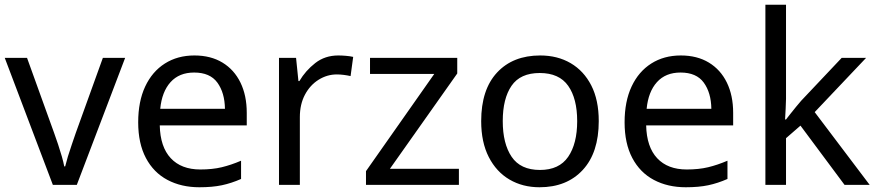

<svg xmlns="http://www.w3.org/2000/svg" viewBox="-20 -780 3698 810"><path d="M203 0 0 -536H94L208 -220Q216 -198 225 -171Q234 -144 241 -119.5Q248 -95 251 -78H255Q259 -95 266.5 -120Q274 -145 283.5 -172Q293 -199 300 -220L414 -536H508L304 0Z M800 -546Q869 -546 918.5 -516Q968 -486 994.5 -431.5Q1021 -377 1021 -304V-251H654Q656 -160 700.5 -112.5Q745 -65 825 -65Q876 -65 915.5 -74.5Q955 -84 997 -102V-25Q956 -7 916 1.5Q876 10 821 10Q745 10 686.5 -21Q628 -52 595.5 -113.5Q563 -175 563 -264Q563 -352 592.5 -415Q622 -478 675.5 -512Q729 -546 800 -546ZM799 -474Q736 -474 699.5 -433.5Q663 -393 656 -321H929Q928 -389 897 -431.5Q866 -474 799 -474Z M1407 -546Q1422 -546 1439.5 -544.5Q1457 -543 1470 -540L1459 -459Q1446 -462 1430.5 -464Q1415 -466 1401 -466Q1360 -466 1324 -443.5Q1288 -421 1266.5 -380.5Q1245 -340 1245 -286V0H1157V-536H1229L1239 -438H1243Q1269 -482 1310 -514Q1351 -546 1407 -546Z M1916 0H1524V-58L1812 -468H1541V-536H1909V-470L1625 -68H1916Z M2506 -269Q2506 -136 2438.5 -63Q2371 10 2256 10Q2185 10 2129.5 -22.5Q2074 -55 2042 -117.5Q2010 -180 2010 -269Q2010 -402 2077 -474Q2144 -546 2259 -546Q2332 -546 2387.5 -513.5Q2443 -481 2474.5 -419.5Q2506 -358 2506 -269ZM2101 -269Q2101 -174 2138.5 -118.5Q2176 -63 2258 -63Q2339 -63 2377 -118.5Q2415 -174 2415 -269Q2415 -364 2377 -418Q2339 -472 2257 -472Q2175 -472 2138 -418Q2101 -364 2101 -269Z M2852 -546Q2921 -546 2970.5 -516Q3020 -486 3046.5 -431.5Q3073 -377 3073 -304V-251H2706Q2708 -160 2752.5 -112.5Q2797 -65 2877 -65Q2928 -65 2967.5 -74.5Q3007 -84 3049 -102V-25Q3008 -7 2968 1.5Q2928 10 2873 10Q2797 10 2738.5 -21Q2680 -52 2647.5 -113.5Q2615 -175 2615 -264Q2615 -352 2644.5 -415Q2674 -478 2727.5 -512Q2781 -546 2852 -546ZM2851 -474Q2788 -474 2751.5 -433.5Q2715 -393 2708 -321H2981Q2980 -389 2949 -431.5Q2918 -474 2851 -474Z M3296 -363Q3296 -347 3294.5 -321Q3293 -295 3292 -276H3296Q3302 -284 3314 -299Q3326 -314 3338.5 -329.5Q3351 -345 3360 -355L3531 -536H3634L3417 -307L3649 0H3543L3357 -250L3296 -197V0H3209V-760H3296Z"/></svg>

Font: Noto Sans Nabataean
Style: Regular
Weight: 400
Designer: Monotype Design Team
Foundry: Monotype Imaging Inc.
Version: Version 2.001; ttfautohint (v1.8.4.7-5d5b)